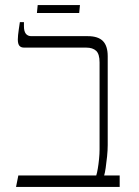

<svg xmlns="http://www.w3.org/2000/svg" viewBox="-20 -734 545 754"><path d="M43 0 52 -45H358Q361 -54 364 -71.5Q367 -89 369 -109.5Q371 -130 371 -147V-489Q371 -522 357.5 -534.5Q344 -547 319 -547H75Q62 -547 56 -554.5Q50 -562 50 -579Q50 -586 51 -596.5Q52 -607 54 -620Q56 -633 58 -647H74V-631Q74 -611 81.5 -601.5Q89 -592 103 -592H325Q365 -592 384 -573Q403 -554 403 -513V-164Q403 -144 400.5 -119.5Q398 -95 395 -74.5Q392 -54 389 -45H450V0ZM125 -683 128 -714H294L291 -683Z"/></svg>

Font: Noto Serif Hebrew ExtraLight
Style: Regular
Weight: 250
Version: Version 2.003